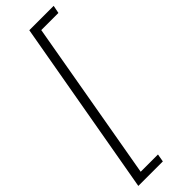

<svg xmlns="http://www.w3.org/2000/svg" viewBox="-299 -746 919 919"><g transform="rotate(-45 160.5 -287.0)"><path d="M-1 161H165L172 121H55L198 -695H314L322 -735H157Z"/></g></svg>

Font: Archivo Thin
Style: Italic
Weight: 100
Italic angle: -10°
Designer: Hector Gatti
Foundry: Omnibus-Type
Version: Version 2.001